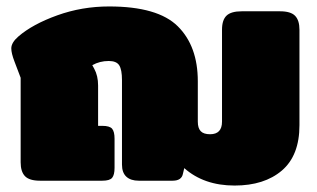

<svg xmlns="http://www.w3.org/2000/svg" viewBox="-20 -560 983 595"><path d="M551 -39 547 -22Q543 0 515 0H410Q385 0 371.5 -12.5Q358 -25 358 -50V-312Q358 -344 349.5 -357.5Q341 -371 317 -371Q289 -371 266 -358L272 -347Q284 -325 284 -295V-170H297Q320 -170 327.5 -161Q335 -152 335 -130V-40Q335 -18 327.5 -9Q320 0 297 0H104Q71 0 57.5 -14Q44 -28 44 -57V-319L25 -369Q15 -395 15 -410Q15 -428 37 -447Q81 -485 157.5 -512.5Q234 -540 318 -540Q469 -540 531 -478.5Q593 -417 593 -308V-183Q593 -163 602 -153.5Q611 -144 631 -144Q668 -144 668 -183V-468Q668 -498 682 -511.5Q696 -525 729 -525H848Q881 -525 894.5 -511Q908 -497 908 -468V-172Q908 -78 853.5 -31.5Q799 15 707 15Q612 15 551 -39Z"/></svg>

Font: Mitr
Style: Bold
Weight: 700
Designer: Thanarat Vachiruckul
Foundry: Cadson Demak
Version: Version 1.002